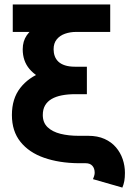

<svg xmlns="http://www.w3.org/2000/svg" viewBox="-20 -743 602 874"><path d="M38.1 -722.7V-597.7H481.7V-722.7ZM34.2 -219.5Q34.2 -145.8 73.2 -97.3Q112.2 -48.7 180.5 -24.9Q248.8 -1 337.2 0H370Q389.8 0 400.4 11.7Q411 23.3 411 43.8Q411 50.3 408.3 58.9Q405.7 67.5 403.2 72.5L537 110.9Q543.1 96.5 545.9 81Q548.7 65.5 548.7 43.8Q548.7 12 538.6 -18.1Q528.4 -48.2 507.9 -72.3Q487.4 -96.4 455.9 -110.6Q424.3 -124.8 381.5 -124.8H337.2Q292.2 -124.8 255.4 -133.9Q218.6 -143.1 196.7 -163.9Q174.8 -184.7 174.8 -219.5Q174.8 -245.4 185.3 -263.4Q195.8 -281.3 215.1 -292.5Q234.5 -303.7 261.7 -309Q288.9 -314.3 322.3 -314.3V-439.3Q239.7 -439.3 174.8 -415.2Q109.8 -391.1 72 -342.4Q34.2 -293.8 34.2 -219.5ZM375.5 -439.3H322.3V-314.3H375.5ZM327.2 -597.7V-660.2Q275.3 -660.2 230.8 -651.8Q186.3 -643.5 153.3 -626.2Q120.2 -608.9 101.8 -582.2Q83.4 -555.5 83.4 -518.6Q83.4 -465.3 114.1 -429Q144.8 -392.6 198.7 -374.2Q252.6 -355.8 322.3 -355.8V-439.3Q294.9 -439.3 276.1 -445.4Q257.2 -451.5 245.8 -462.3Q234.4 -473.1 229.2 -487.6Q224 -502.1 224 -518.6Q224 -546.4 238.3 -563.8Q252.5 -581.2 276 -589.5Q299.4 -597.7 327.2 -597.7Z"/></svg>

Font: Giphurs SC
Style: Regular
Weight: 400
Version: Version 0.920